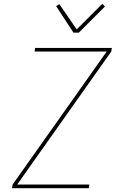

<svg xmlns="http://www.w3.org/2000/svg" viewBox="-20 -986 640 1006"><path d="M43 0 46 -19 539 -716H161L164 -735H566L563 -716L70 -19H448L445 0ZM365 -815 274 -954 291 -964 382 -832 516 -966 530 -952 393 -815Z"/></svg>

Font: Iosevka Thin Extended
Style: Italic
Weight: 100
Width: 7
Italic angle: -9°
Monospace: yes
Designer: Belleve Invis
Foundry: Belleve Invis
Version: Version 32.5.0; ttfautohint (v1.8.4)